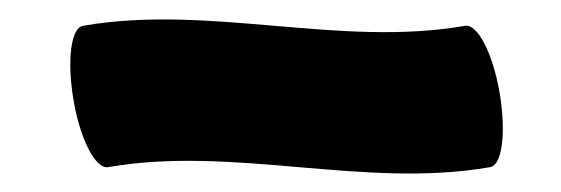

<svg xmlns="http://www.w3.org/2000/svg" viewBox="-20 -101 587 201"><path d="M93 74C225 51 361 97 493 74C506 72 510 37 503 -4C496 -45 480 -76 467 -74C335 -51 199 -97 67 -74C54 -72 50 -37 57 4C64 45 80 76 93 74Z"/></svg>

Font: Nupuram Black Oblique
Style: Regular
Weight: 900
Designer: Santhosh Thottingal (santhosh.thottingal@gmail.com)
Foundry: SMC
Version: Version 1.000